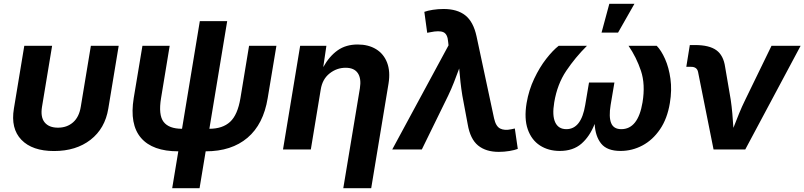

<svg xmlns="http://www.w3.org/2000/svg" viewBox="-20 -787 4236 1011"><path d="M264.6 8.3Q149.9 8.3 92.8 -50.8Q35.6 -109.9 53.2 -215.3L107.9 -545.9H254.4L201.2 -224.6Q192.4 -170.4 215.1 -142.6Q237.8 -114.7 285.2 -114.7Q332.5 -114.7 364.5 -142.6Q396.5 -170.4 405.3 -224.6L458.5 -545.9H605L550.3 -215.3Q533.2 -110.4 456.8 -51Q380.4 8.3 264.6 8.3Z M886.7 204.1 918.9 9.8Q783.2 9.8 722.4 -61Q661.6 -131.8 684.1 -270.5L730 -545.9H873.5L828.1 -270.5Q813.5 -182.1 841.3 -145.5Q869.1 -108.9 938.5 -108.9L1032.2 -675.8H1176.3L1082.5 -108.9Q1151.9 -108.9 1191.7 -145.5Q1231.4 -182.1 1246.1 -270.5L1291.5 -545.9H1435.5L1389.6 -270.5Q1367.2 -132.8 1283.2 -61.5Q1199.2 9.8 1063 9.8L1030.8 204.1Z M1668.9 -315.9 1616.7 0H1470.2L1560.5 -545.9H1698.7L1682.1 -433.6Q1713.9 -490.7 1757.6 -521.7Q1801.3 -552.7 1863.3 -552.7Q1919.9 -552.7 1960.2 -528.1Q2000.5 -503.4 2018.3 -457.3Q2036.1 -411.1 2025.9 -347.2L1934.6 204.1H1787.6L1875 -321.8Q1883.3 -373 1864.3 -401.6Q1845.2 -430.2 1799.8 -430.2Q1753.4 -430.2 1715.6 -400.4Q1677.7 -370.6 1668.9 -315.9Z M2045.4 0 2341.8 -548.3 2339.8 -566.4Q2336.9 -607.4 2314.9 -617.4Q2293 -627.4 2245.1 -617.2L2229.5 -614.3L2214.4 -724.6Q2231.4 -731 2259.3 -735.4Q2287.1 -739.7 2315.9 -739.7Q2387.7 -739.7 2430.2 -706.1Q2472.7 -672.4 2489.3 -595.7L2581.5 -164.1Q2590.8 -121.6 2613.8 -110.1Q2636.7 -98.6 2672.4 -106.4L2690.9 -110.4L2706.5 -2.9Q2689.9 3.4 2662.4 8.1Q2634.8 12.7 2606 12.7Q2538.6 12.7 2497.3 -21Q2456.1 -54.7 2442.9 -131.8L2414.6 -283.2Q2408.7 -319.3 2404.8 -354.5Q2400.9 -389.6 2397.9 -426.3Q2384.3 -389.6 2370.6 -354.2Q2356.9 -318.8 2339.8 -283.2L2201.2 0Z M2927.7 7.8Q2867.7 7.8 2823.2 -21Q2778.8 -49.8 2759 -106Q2739.3 -162.1 2752.9 -244.6Q2764.6 -313 2793 -372.8Q2821.3 -432.6 2856.2 -477.3Q2891.1 -522 2921.9 -545.9H3070.8Q3009.3 -484.9 2961.7 -414.1Q2914.1 -343.3 2898.4 -248Q2886.7 -178.7 2903.6 -142.8Q2920.4 -106.9 2962.4 -106.9Q3040.5 -106.9 3061.5 -233.9L3081.5 -352.5H3215.3L3195.3 -233.9Q3185.1 -171.4 3198 -139.2Q3210.9 -106.9 3251.5 -106.9Q3339.8 -106.9 3363.3 -248Q3378.9 -342.8 3355 -414.1Q3331.1 -485.4 3289.6 -545.9H3438Q3461.9 -521.5 3481.9 -476.6Q3502 -431.6 3510.3 -372.1Q3518.6 -312.5 3507.3 -244.6Q3493.7 -162.1 3455.3 -106Q3417 -49.8 3362.8 -21Q3308.6 7.8 3247.6 7.8Q3176.8 7.8 3145.8 -30.5Q3114.7 -68.8 3111.3 -134.3Q3085.4 -68.4 3041.5 -30.3Q2997.6 7.8 2927.7 7.8ZM3147.5 -615.2 3188.5 -767.1H3320.8L3234.4 -615.2Z M3737.3 0 3655.8 -407.7Q3650.4 -435.1 3619.1 -435.1H3593.8L3612.3 -549.8H3640.1Q3714.4 -549.8 3752 -522.7Q3789.6 -495.6 3798.3 -434.1L3827.6 -262.7Q3833 -226.1 3836.2 -189Q3839.4 -151.9 3841.8 -113.8Q3856.4 -151.9 3871.6 -189Q3886.7 -226.1 3904.8 -262.7L4042.5 -545.9H4195.8L3904.3 0Z"/></svg>

Font: Inter
Style: Bold Italic
Weight: 700
Italic angle: -9.39999°
Designer: Rasmus Andersson
Foundry: rsms
Version: Version 4.001;git-9221beed3